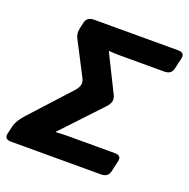

<svg xmlns="http://www.w3.org/2000/svg" viewBox="-143 -820 926 940"><g transform="rotate(20 320.0 -350.0)"><path d="M12.2 0Q-24.4 0 -17.1 -31.7L-7.8 -71.8Q-0.5 -103 32.7 -139.6L220.7 -345.7Q251 -378.9 235.4 -409.7L144 -586.4Q132.8 -608.4 138.7 -635.7L146 -668.5Q153.3 -700.2 189.9 -700.2H627.4Q664.1 -700.2 656.7 -668.5L643.6 -610.8Q636.2 -579.1 599.6 -579.1H369.6Q340.3 -579.1 311.5 -581.5V-578.1L406.7 -386.2Q422.4 -355 393.1 -324.2L203.1 -122.1V-118.7Q232.9 -121.1 262.2 -121.1H508.3Q544.9 -121.1 537.6 -89.4L524.4 -31.7Q517.1 0 480.5 0Z"/></g></svg>

Font: Istok
Style: Bold Italic
Weight: 700
Italic angle: -13°
Designer: Andrey V. Panov
Foundry: Andrey V. Panov
Version: Version 1.0.3